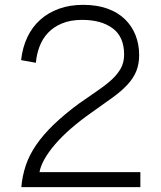

<svg xmlns="http://www.w3.org/2000/svg" viewBox="-20 -772 666 792"><path d="M559 -62V0H68Q72 -47 86.5 -90Q101 -133 129.5 -174.5Q158 -216 201.5 -258Q245 -300 306 -345Q344 -372 377.5 -394.5Q411 -417 436.5 -439.5Q462 -462 477 -487.5Q492 -513 492 -547Q492 -620 445 -655Q398 -690 319 -690Q271 -690 236 -675.5Q201 -661 178 -636.5Q155 -612 143 -580Q131 -548 128 -513L67 -524Q73 -577 93 -619Q113 -661 146 -690.5Q179 -720 223.5 -736Q268 -752 323 -752Q380 -752 423 -736.5Q466 -721 495 -693Q524 -665 539 -627Q554 -589 554 -545Q554 -507 542 -478Q530 -449 506 -423Q482 -397 445 -370Q408 -343 358 -308Q311 -275 273 -242Q235 -209 207.5 -177Q180 -145 163.5 -115.5Q147 -86 143 -62Z"/></svg>

Font: Milkman
Style: Regular
Weight: 300
Designer: Giulia Boggio / Martin Desinde
Version: Version 1.000